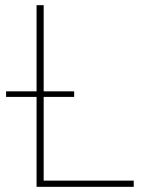

<svg xmlns="http://www.w3.org/2000/svg" viewBox="-20 -723 552 743"><path d="M497.5 -24V0H121.5V-348H3.5V-369.5H121.5V-703H149V-369.5H267V-348H149V-24Z"/></svg>

Font: Lato ExtraLight
Style: Regular
Weight: 275
Designer: Lukasz Dziedzic with Adam Twardoch and Botio Nikoltchev
Foundry: tyPoland Lukasz Dziedzic
Version: Version 2.015; 2015-08-06; http://www.latofonts.com/